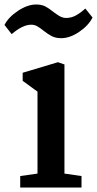

<svg xmlns="http://www.w3.org/2000/svg" viewBox="-41 -835 432 855"><path d="M0 0ZM126 -62V-427L60 -475V-511L217 -558L246 -548V-62L322 -51V0H49V-51ZM120 -815Q144 -815 160.5 -806.5Q177 -798 198 -781Q201 -779 212 -771Q223 -763 233 -759Q243 -755 253 -755Q277 -755 297.5 -766.5Q318 -778 339 -797L371 -757Q353 -721 311.5 -693Q270 -665 232 -665Q207 -665 189.5 -674Q172 -683 152 -699Q136 -712 124 -718.5Q112 -725 98 -725Q60 -725 11 -683L-21 -724Q-3 -759 39.5 -787Q82 -815 120 -815Z"/></svg>

Font: Martel
Style: Bold
Weight: 700
Designer: Dan Reynolds
Foundry: Dan Reynolds
Version: Version 1.001; ttfautohint (v1.1) -l 5 -r 5 -G 72 -x 0 -D la